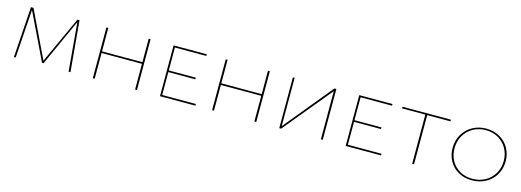

<svg xmlns="http://www.w3.org/2000/svg" viewBox="-8 -1067 4551 1676"><g transform="rotate(15 2267.5 -229.5)"><path d="M593 0 555 -438 363 -15H349L145 -438L115 0H99L130 -459H153L356 -36L550 -459H569L610 0Z M1211 -459V0H1194V-232H829V0H812V-459H829V-247H1194V-459Z M1739 -15V0H1419V-459H1719V-444H1435V-237H1679V-222H1435V-15Z M2289 -459V0H2272V-232H1907V0H1890V-459H1907V-247H2272V-459Z M2890 0H2873V-435L2514 0H2497V-459H2513V-22L2872 -459H2890Z M3417 -15V0H3097V-459H3397V-444H3113V-237H3357V-222H3113V-15Z M3925 -444H3715V0H3698V-444H3488V-459H3925Z M4003 -225Q4003 -293 4034.5 -347.5Q4066 -402 4121.5 -433Q4177 -464 4245 -464Q4312 -464 4366 -434Q4420 -404 4450.5 -350.5Q4481 -297 4481 -231Q4481 -164 4449.5 -110Q4418 -56 4362 -25.5Q4306 5 4237 5Q4169 5 4116 -24.5Q4063 -54 4033 -106.5Q4003 -159 4003 -225ZM4464 -230Q4464 -292 4435.5 -342.5Q4407 -393 4357 -421.5Q4307 -450 4244 -450Q4181 -450 4129.5 -421Q4078 -392 4049 -341Q4020 -290 4020 -226Q4020 -164 4048 -114.5Q4076 -65 4125.5 -37Q4175 -9 4238 -9Q4302 -9 4353.5 -37.5Q4405 -66 4434.5 -116.5Q4464 -167 4464 -230Z"/></g></svg>

Font: Ysabeau SC Thin
Style: Regular
Weight: 200
Designer: Christian Thalmann (Catharsis Fonts)
Version: Version 0.003